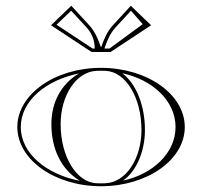

<svg xmlns="http://www.w3.org/2000/svg" viewBox="-20 -640 700 665"><path d="M328.9 -478C320.3 -504.2 308.3 -531.7 288.8 -552.8L226.9 -620L156.7 -552.5L296.9 -460H363.1L503.3 -552.5L433.1 -620L371.2 -552.8C351.7 -531.7 339.7 -504.2 331.1 -478ZM359.5 -472H341.8L342.5 -474.2C350.9 -499.7 362.4 -525.6 380 -544.7L433.6 -602.9L474.2 -556.3ZM300.5 -472 175.8 -554.3 226.4 -602.9 280 -544.7C298.9 -524.2 307.7 -500.1 308.2 -472ZM406.1 -14.3C452.9 -47.5 482 -115.9 482 -190C482 -273.3 452.1 -350.7 403.1 -386.3C507.2 -364.5 588 -291.4 588 -200C588 -109.4 508.7 -36.7 406.1 -14.3ZM190 -210C190 -309.7 244 -392.1 315 -394.7C320.3 -394.9 324.7 -395 330 -395C335.3 -395 339.7 -394.9 345 -394.7C416.4 -392.1 470 -300.4 470 -190C470 -90.3 416 -7.9 345 -5.3C339.7 -5.1 335.3 -5 330 -5C324.7 -5 320.3 -5.1 315 -5.3C243.6 -7.9 190 -99.6 190 -210ZM40 -200C40 -86.8 169.9 5 330 5C490.1 5 620 -86.8 620 -200C620 -313.2 490.1 -405 330 -405C169.9 -405 40 -313.2 40 -200ZM256.9 -13.7C142.2 -35.5 52 -107.8 52 -200C52 -291.5 140.7 -363.3 253.9 -385.7C191.1 -349 158 -284.5 158 -210C158 -127.2 189.7 -54.3 256.9 -13.7Z"/></svg>

Font: Sortefax
Style: Medium
Weight: 500
Designer: gluk
Foundry: gluk
Version: Version 0.261